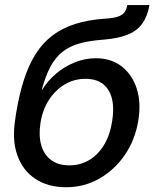

<svg xmlns="http://www.w3.org/2000/svg" viewBox="-20 -748 626 779"><path d="M248.5 11.7Q175.8 11.7 124.3 -21.7Q72.8 -55.2 50.3 -118.2Q27.8 -181.2 42.5 -268.6L44.9 -286.1Q57.6 -363.8 77.1 -424.3Q96.7 -484.9 125 -529.5Q153.3 -574.2 193.1 -604.2Q232.9 -634.3 286.1 -651.1Q339.4 -668 407.7 -672.4Q440.9 -674.3 459 -680.7Q477.1 -687 485.1 -698.2Q493.2 -709.5 496.1 -727.5H586.4Q578.6 -682.6 557.6 -652.8Q536.6 -623 498 -607.4Q459.5 -591.8 397.9 -586.9Q343.3 -583 303.5 -572Q263.7 -561 234.9 -538.8Q206.1 -516.6 185.5 -479Q165 -441.4 149.4 -383.8H151.4Q172.4 -418.9 205.8 -447.8Q239.3 -476.6 281.2 -494.1Q323.2 -511.7 369.1 -511.7Q430.7 -511.7 473.4 -478.8Q516.1 -445.8 534.7 -388.7Q553.2 -331.5 541 -258.3Q528.3 -180.7 486.6 -119.6Q444.8 -58.6 383.1 -23.4Q321.3 11.7 248.5 11.7ZM261.2 -77.1Q305.7 -77.1 341.6 -98.4Q377.4 -119.6 401.6 -159.2Q425.8 -198.7 434.6 -253.4Q443.8 -308.1 434.3 -347.2Q424.8 -386.2 397.7 -407.2Q370.6 -428.2 326.7 -428.2Q281.7 -428.2 243.7 -406Q205.6 -383.8 179.4 -344Q153.3 -304.2 144.5 -251Q136.2 -199.2 147 -160.2Q157.7 -121.1 186.8 -99.1Q215.8 -77.1 261.2 -77.1Z"/></svg>

Font: Inter 20pt Medium
Style: Italic
Weight: 500
Italic angle: -9.3988°
Version: Version 4.001;git-66647c0bb